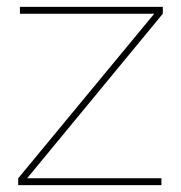

<svg xmlns="http://www.w3.org/2000/svg" viewBox="-20 -539 528 559"><path d="M33 0V-20L429 -499H38V-519H454V-499L59 -20H450V0Z"/></svg>

Font: Raleway
Style: Thin
Weight: 100
Designer: Matt McInerney, Pablo Impallari, Rodrigo Fuenzalida
Foundry: Matt McInerney, Pablo Impallari, Rodrigo Fuenzalida
Version: Version 3.000